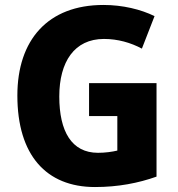

<svg xmlns="http://www.w3.org/2000/svg" viewBox="-20 -744 717 774"><path d="M339 -409V-276H453V-137C432 -132 404 -128 375 -128C269 -128 219 -214 219 -355C219 -495 280 -587 399 -587C455 -587 507 -572 552 -548L603 -679C548 -706 475 -724 397 -724C173 -724 50 -583 50 -359C50 -119 166 10 363 10C456 10 538 -6 611 -32V-409Z"/></svg>

Font: Noto Sans Arabic UI SmCn XBd
Style: Regular
Weight: 800
Width: 4
Designer: Monotype Design Team, Nadine Chahine and Nizar Qandah
Foundry: Monotype Imaging Inc.
Version: Version 2.010